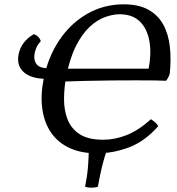

<svg xmlns="http://www.w3.org/2000/svg" viewBox="-20 -701 821 889"><path d="M430 9Q355 9 301.5 -16Q248 -41 216.5 -87Q185 -133 176 -196Q167 -259 182 -335Q202 -436 254 -514Q306 -592 383 -636.5Q460 -681 553 -681Q622 -681 667 -656Q712 -631 736 -587Q760 -543 766.5 -484.5Q773 -426 766 -360Q760 -341 749 -327Q736 -328 699.5 -328.5Q663 -329 611 -329Q559 -329 498.5 -328.5Q438 -328 376.5 -326.5Q315 -325 261 -323L271 -383H668Q682 -455 671.5 -512Q661 -569 627 -602Q593 -635 534 -635Q503 -635 466.5 -622Q430 -609 395.5 -577Q361 -545 332.5 -489.5Q304 -434 287 -350Q277 -297 276.5 -244.5Q276 -192 292.5 -149Q309 -106 348.5 -80Q388 -54 458 -54Q512 -54 566.5 -75.5Q621 -97 679 -149Q690 -142 700 -133Q710 -124 712 -116Q649 -45 575.5 -18Q502 9 430 9ZM195 -336Q125 -336 90.5 -366.5Q56 -397 66 -449Q72 -480 90.5 -503.5Q109 -527 137 -543Q161 -534 169 -511Q155 -495 149 -481.5Q143 -468 141 -457Q134 -426 148 -405.5Q162 -385 204 -385ZM374 164Q384 114 387.5 70Q391 26 391 -7H476Q463 26 452.5 70Q442 114 433 164Q420 168 404 168Q388 168 374 164Z"/></svg>

Font: Vollkorn
Style: Italic
Weight: 400
Italic angle: -11°
Designer: Friedrich Althausen
Foundry: Friedrich Althausen
Version: Version 5.001